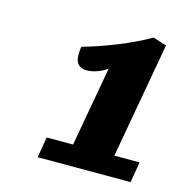

<svg xmlns="http://www.w3.org/2000/svg" viewBox="-70 -843 490 521"><g transform="rotate(15 175.5 -582.5)"><path d="M80 -385 90 -443H164L204 -667Q192 -658 176.5 -652.5Q161 -647 148 -647Q115 -647 115 -682Q115 -697 117 -705Q163 -718 212.5 -738Q262 -758 300 -780L338 -768L280 -443H351L341 -385Z"/></g></svg>

Font: Sansita
Style: Bold Italic
Weight: 700
Italic angle: -11°
Designer: Pablo Cosgaya
Foundry: Omnibus-Type
Version: Version 1.006